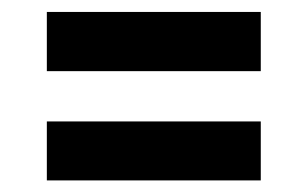

<svg xmlns="http://www.w3.org/2000/svg" viewBox="-20 -415 518 323"><path d="M58.8 -295.3V-394.9H418.7V-295.3ZM58.8 -111.5V-210.7H418.7V-111.5Z"/></svg>

Font: Saira Thin Condensed
Style: Regular
Weight: 100
Width: 3
Version: Version 1.101